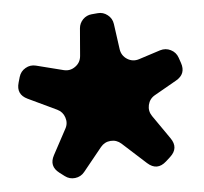

<svg xmlns="http://www.w3.org/2000/svg" viewBox="-20 -566 310 292"><path d="M223.5 -489.5 191.5 -476C185.3 -473.4 179.2 -473.6 173.3 -476.6C167.3 -479.7 163.6 -484.5 162 -491L153.2 -529.5C151.9 -535.2 148.8 -539.6 144 -542.7C139.2 -545.9 133.9 -547 128.3 -545.9L119.3 -544.3C114.2 -543.4 110 -540.9 106.6 -536.9C103.3 -532.8 101.6 -528.2 101.6 -523L101.8 -480.8C101.8 -474.1 99.3 -468.6 94.2 -464.3C89.1 -459.9 83.3 -458.3 76.7 -459.4L34.7 -466.2C28.9 -467.1 23.7 -466 18.9 -462.6C14.1 -459.3 11.2 -454.8 10 -449.1L8.3 -440.4C5.9 -428.3 10.4 -420.2 21.9 -415.9L67.1 -399.1C72.9 -396.9 77 -393 79.4 -387.3C81.9 -381.6 81.9 -375.9 79.4 -370.3L62.1 -330.1C57.2 -318.8 59.9 -309.9 70.4 -303.3L78.5 -298.2C83.4 -295.1 88.7 -294.1 94.4 -295.3C100.2 -296.5 104.6 -299.5 107.9 -304.3L133.7 -342.5C137.2 -347.6 142 -350.7 148.1 -351.7C154.2 -352.7 159.7 -351.3 164.7 -347.6L203.6 -318C214 -310.1 223.6 -311 232.5 -320.5L238.7 -327.2C247.3 -336.5 247.5 -346 239.4 -355.7L211.2 -389.6C207.2 -394.5 205.6 -400.1 206.4 -406.3C207.3 -412.6 210.3 -417.6 215.5 -421.2L247.9 -443.6C257.7 -450.4 260.1 -459.3 255.3 -470.2L251.7 -478.3C249.3 -483.7 245.3 -487.5 239.9 -489.6C234.4 -491.8 229 -491.7 223.5 -489.5Z"/></svg>

Font: Qalbi
Style: Regular
Weight: 400
Version: Version 001.000